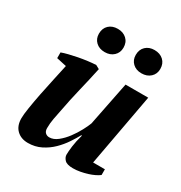

<svg xmlns="http://www.w3.org/2000/svg" viewBox="-173 -853 932 989"><g transform="rotate(30 292.5 -358.5)"><path d="M546 -69V-35Q536 -27 519.5 -19Q503 -11 483.5 -5Q464 1 442.5 5Q421 9 400 9Q364 9 350.5 -5.5Q337 -20 337 -36Q337 -54 341 -86Q345 -118 357 -160H353Q340 -136 320 -106Q300 -76 273 -49.5Q246 -23 211 -5.5Q176 12 134 12Q93 12 67.5 -12.5Q42 -37 42 -82Q42 -104 48.5 -145Q55 -186 64.5 -234.5Q74 -283 85.5 -334.5Q97 -386 106 -429L47 -442V-476Q63 -482 87 -488Q111 -494 137 -499Q163 -504 190 -507.5Q217 -511 239 -512L261 -500Q245 -425 228.5 -357.5Q212 -290 198 -215Q193 -191 187.5 -162Q182 -133 182 -104Q182 -86 191.5 -77Q201 -68 215 -68Q240 -68 264.5 -87.5Q289 -107 309.5 -134.5Q330 -162 345.5 -191Q361 -220 368 -239L420 -500H555L476 -69ZM389 -659Q389 -691 409 -710Q429 -729 461 -729Q494 -729 514.5 -710Q535 -691 535 -659Q535 -629 514.5 -610Q494 -591 461 -591Q429 -591 409 -610Q389 -629 389 -659ZM170 -659Q170 -691 190 -710Q210 -729 243 -729Q275 -729 295.5 -710Q316 -691 316 -659Q316 -629 295.5 -610Q275 -591 243 -591Q210 -591 190 -610Q170 -629 170 -659Z"/></g></svg>

Font: PTSerif
Style: Bold Italic
Weight: 700
Italic angle: -12°
Designer: A.Korolkova, O.Umpeleva, V.Yefimov
Foundry: ParaType Ltd
Version: Version 1.000W OFL; ttfautohint (v1.2) -l 8 -r 50 -G 200 -x 